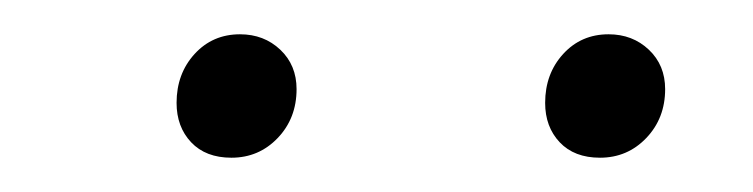

<svg xmlns="http://www.w3.org/2000/svg" viewBox="-20 -656 439 112"><path d="M83 -596Q83 -613 93.5 -624.5Q104 -636 120 -636Q134 -636 143.5 -627Q153 -618 153 -604Q153 -587 142 -575.5Q131 -564 115 -564Q100 -564 91.5 -573Q83 -582 83 -596ZM298 -596Q298 -613 308.5 -624.5Q319 -636 335 -636Q349 -636 358.5 -627Q368 -618 368 -604Q368 -587 357 -575.5Q346 -564 330 -564Q315 -564 306.5 -573Q298 -582 298 -596Z"/></svg>

Font: Bellota Text Light
Style: Italic
Weight: 300
Italic angle: -7.5°
Designer: Kemie Guaida
Foundry: Kemie Guaida
Version: Version 4.001